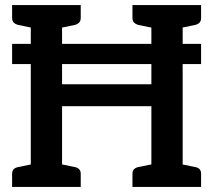

<svg xmlns="http://www.w3.org/2000/svg" viewBox="-20 -741 846 761"><path d="M28 -567H777V-487H28ZM102 0V-721H226V-407H580V-721H704V0H580V-320H226V0ZM28 0V-52Q28 -64 34.5 -70.5Q41 -77 53 -79L116 -92L129 0ZM200 0 212 -92 276 -79Q287 -77 293.5 -70.5Q300 -64 300 -52V0ZM129 -721 116 -629 53 -642Q41 -645 34.5 -651.5Q28 -658 28 -670V-721ZM300 -721V-670Q300 -658 293.5 -651.5Q287 -645 276 -642L212 -629L200 -721ZM505 0V-52Q505 -64 511.5 -70.5Q518 -77 529 -79L593 -92L605 0ZM677 0 689 -92 753 -79Q765 -77 771 -70.5Q777 -64 777 -52V0ZM605 -721 593 -629 529 -642Q518 -645 511.5 -651.5Q505 -658 505 -670V-721ZM777 -721V-670Q777 -658 771 -651.5Q765 -645 753 -642L689 -629L677 -721Z"/></svg>

Font: Aleo SemiBold
Style: Regular
Weight: 600
Designer: Alessio Laiso
Foundry: Alessio Laiso
Version: Version 2.001;gftools[0.9.29]